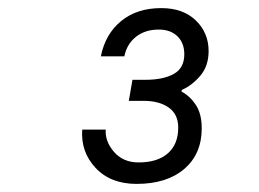

<svg xmlns="http://www.w3.org/2000/svg" viewBox="-20 -727 640 474"><path d="M317 -273Q253 -273 216 -312.5Q179 -352 183 -407H241Q239 -378 261.5 -352Q284 -326 322 -326Q369 -326 394.5 -348.5Q420 -371 420 -412Q420 -445 396.5 -461.5Q373 -478 335 -478H298L307 -530H339Q383 -530 409 -544.5Q435 -559 435 -593Q435 -621 418 -637.5Q401 -654 372 -654Q338 -654 315.5 -636Q293 -618 287 -588H229Q240 -643 279 -675Q318 -707 378 -707Q432 -707 463.5 -676.5Q495 -646 495 -601Q495 -564 474.5 -540Q454 -516 429 -505L428 -501Q449 -490 463.5 -468Q478 -446 478 -410Q478 -347 435 -310Q392 -273 317 -273Z"/></svg>

Font: DM Mono Light
Style: Italic
Weight: 300
Italic angle: -10°
Designer: Colophon Foundry
Foundry: Colophon Foundry
Version: Version 1.000; ttfautohint (v1.8.2.53-6de2)